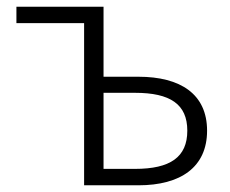

<svg xmlns="http://www.w3.org/2000/svg" viewBox="-20 -553 686 573"><path d="M231 0H393C519 0 598 -54 598 -163C598 -272 519 -324 393 -324H289V-533H29V-484H231ZM289 -49V-276H383C488 -276 539 -242 539 -163C539 -84 488 -49 383 -49Z"/></svg>

Font: Noto Sans CJK Light
Style: Regular
Weight: 300
Designer: Ryoko NISHIZUKA (kana & ideographs); Paul D. Hunt (Latin, Greek & Cyrillic); Wenlong ZHANG (bopomofo); Sandoll Communica
Foundry: Adobe Systems Incorporated
Version: Version 1.000;PS 1;hotconv 1.0.78;makeotf.lib2.5.61930